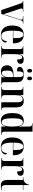

<svg xmlns="http://www.w3.org/2000/svg" viewBox="1908 -2708 810 4667"><g transform="rotate(90 2313.5 -375.0)"><path d="M62 -477 226 0H319L467 -461C485 -517 498 -526 539 -526H554V-536H371V-526H396C446 -526 461 -516 461 -493C461 -479 455 -455 443 -415L369 -191C354 -144 339 -96 326 -52C310 -107 292 -163 274 -218L198 -444C192 -463 187 -481 187 -494C187 -517 202 -526 237 -526H270V-536H3V-526C32 -526 48 -516 62 -477Z M837 10C958 10 1014 -49 1014 -99C1014 -118 1004 -134 983 -138C971 -40 923 -1 856 -1C765 -1 726 -79 726 -283H1033V-305C1033 -463 955 -547 824 -547C682 -547 601 -452 601 -264C601 -91 683 10 837 10ZM908 -293H726C729 -473 757 -537 823 -537C887 -537 908 -473 908 -293Z M1095 0H1390V-10H1371C1324 -10 1297 -23 1297 -81V-323C1297 -439 1322 -508 1372 -508C1407 -508 1427 -479 1427 -385C1495 -385 1531 -416 1531 -466C1531 -516 1495 -547 1430 -547C1353 -547 1317 -504 1299 -441H1297V-536H1100V-526H1104C1147 -526 1173 -513 1173 -459V-79C1173 -23 1147 -10 1102 -10H1095Z M1887 -631C1911 -631 1932 -647 1932 -690C1932 -733 1911 -749 1887 -749C1862 -749 1842 -733 1842 -690C1842 -647 1862 -631 1887 -631ZM1700 -631C1724 -631 1745 -647 1745 -690C1745 -733 1724 -749 1700 -749C1676 -749 1656 -733 1656 -690C1656 -647 1676 -631 1700 -631ZM1717 10C1781 10 1833 -20 1855 -98H1857V0H2038V-10H2034C1992 -10 1978 -25 1978 -81V-376C1978 -502 1915 -547 1791 -547C1689 -547 1607 -516 1607 -447C1607 -401 1644 -383 1715 -383C1715 -498 1730 -537 1786 -537C1839 -537 1854 -503 1854 -406V-299L1777 -296C1637 -291 1568 -245 1568 -143C1568 -47 1627 10 1717 10ZM1757 -14C1715 -14 1695 -50 1695 -143C1695 -241 1722 -282 1807 -286L1854 -288V-165C1854 -85 1815 -14 1757 -14Z M2091 0H2369V-10H2361C2318 -10 2293 -23 2293 -83V-342C2293 -450 2321 -521 2389 -521C2446 -521 2467 -474 2467 -382V0H2659V-10H2655C2608 -10 2591 -24 2591 -86V-356C2591 -490 2539 -547 2432 -547C2371 -547 2316 -525 2294 -445H2292V-536H2093V-526H2101C2144 -526 2169 -513 2169 -455V-84C2169 -23 2144 -10 2099 -10H2091Z M2918 10C2995 10 3040 -33 3055 -124H3057V0H3260V-10H3250C3208 -10 3181 -23 3181 -81V-760H2977V-750H2985C3026 -750 3056 -739 3056 -682V-580C3056 -544 3056 -487 3058 -416H3056C3040 -506 2994 -547 2915 -547C2797 -547 2729 -461 2729 -269C2729 -76 2796 10 2918 10ZM2950 -10C2885 -10 2855 -87 2855 -273C2855 -453 2885 -526 2951 -526C3025 -526 3057 -439 3057 -273C3057 -98 3023 -10 2950 -10Z M3558 10C3679 10 3735 -49 3735 -99C3735 -118 3725 -134 3704 -138C3692 -40 3644 -1 3577 -1C3486 -1 3447 -79 3447 -283H3754V-305C3754 -463 3676 -547 3545 -547C3403 -547 3322 -452 3322 -264C3322 -91 3404 10 3558 10ZM3629 -293H3447C3450 -473 3478 -537 3544 -537C3608 -537 3629 -473 3629 -293Z M3816 0H4111V-10H4092C4045 -10 4018 -23 4018 -81V-323C4018 -439 4043 -508 4093 -508C4128 -508 4148 -479 4148 -385C4216 -385 4252 -416 4252 -466C4252 -516 4216 -547 4151 -547C4074 -547 4038 -504 4020 -441H4018V-536H3821V-526H3825C3868 -526 3894 -513 3894 -459V-79C3894 -23 3868 -10 3823 -10H3816Z M4493 10C4545 10 4588 -2 4607 -11V-21C4584 -13 4564 -10 4547 -10C4502 -10 4479 -39 4479 -107V-526H4601V-536H4479V-675H4469C4459 -627 4440 -591 4409 -568C4379 -546 4340 -536 4285 -536V-526H4355V-146C4355 -30 4404 10 4493 10Z"/></g></svg>

Font: Noto Serif Display SemiCondensed SemiBold
Style: Regular
Weight: 600
Width: 4
Designer: Monotype Design Team
Foundry: Monotype Imaging Inc.
Version: Version 2.009